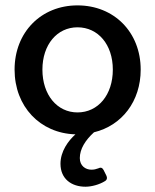

<svg xmlns="http://www.w3.org/2000/svg" viewBox="-20 -497 588 727"><path d="M335.9 3.9C441.4 -21.5 512.7 -113.3 512.7 -233.4C512.7 -375 412.1 -476.6 273.4 -476.6C135.7 -476.6 35.2 -375 35.2 -233.4C35.2 -93.8 131.8 7.8 265.6 11.7C238.3 36.1 209 76.2 209 123C209 180.7 251 210 303.7 210C326.2 210 356.4 202.1 377.9 188.5C385.7 183.6 386.7 175.8 382.8 168L372.1 146.5C367.2 137.7 361.3 135.7 351.6 140.6C343.8 143.6 335.9 145.5 326.2 145.5C303.7 145.5 282.2 130.9 282.2 101.6C282.2 67.4 302.7 34.2 335.9 3.9ZM140.6 -233.4C140.6 -328.1 196.3 -393.6 273.4 -393.6C351.6 -393.6 407.2 -328.1 407.2 -233.4C407.2 -137.7 351.6 -71.3 273.4 -71.3C196.3 -71.3 140.6 -137.7 140.6 -233.4Z"/></svg>

Font: Ed Sans Neue Medium
Style: Regular
Weight: 500
Designer: Stephen Hutchings
Version: Version 1.004;PS 001.004;hotconv 1.0.88;makeotf.lib2.5.64775